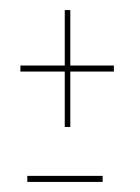

<svg xmlns="http://www.w3.org/2000/svg" viewBox="-20 -468 278 381"><path d="M108.5 -216V-326H20.5V-338H108.5V-448H119.5V-338H206V-326H119.5V-216ZM34.2 -107V-119H183.7V-107Z"/></svg>

Font: Anybody ExtraExpanded Thin
Style: Regular
Weight: 100
Width: 8
Designer: Tyler Finck
Foundry: Etcetera Type Company
Version: Version 1.010; ttfautohint (v1.8.3) -l 8 -r 50 -G 200 -x 14 